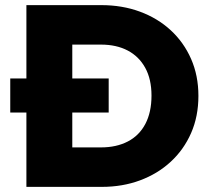

<svg xmlns="http://www.w3.org/2000/svg" viewBox="-20 -729 821 749"><path d="M20 -423H404V-290H20ZM204 0V-154H374Q434 -154 478.5 -177Q523 -200 547 -245.5Q571 -291 571 -356Q571 -420 546.5 -464.5Q522 -509 478 -532Q434 -555 374 -555H196V-709H375Q457 -709 526 -683.5Q595 -658 646 -611Q697 -564 725.5 -499Q754 -434 754 -355Q754 -275 725.5 -210Q697 -145 646 -98Q595 -51 526.5 -25.5Q458 0 377 0ZM83 0V-709H262V0Z"/></svg>

Font: Outfit Thin ExtraBold
Style: Regular
Weight: 800
Version: Version 1.100;gftools[0.9.27]